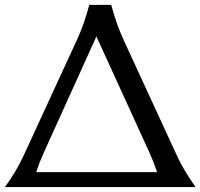

<svg xmlns="http://www.w3.org/2000/svg" viewBox="-20 -757 811 777"><path d="M0 0Q45.4 -62 75.2 -126.5L292.5 -598.1Q320.8 -659.7 341.3 -737.3H430.2Q450.7 -659.7 479 -598.1L696.3 -126.5Q724.1 -66.4 771.5 0ZM126.5 -60.5H615.7Q601.6 -102.5 585 -139.2L370.1 -609.4L157.2 -139.2Q139.6 -100.6 126.5 -60.5Z"/></svg>

Font: Classica
Style: Book
Weight: 400
Version: Version 1.001